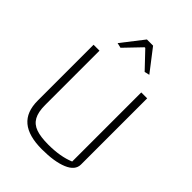

<svg xmlns="http://www.w3.org/2000/svg" viewBox="-244 -958 1079 1079"><g transform="rotate(45 296.0 -418.0)"><path d="M171 -714 273 -845H322L423 -714L393 -707L300 -805H295L201 -707ZM82 -168V-612H129V-180Q129 -124 146.5 -92.5Q164 -61 201 -48Q238 -35 299 -35Q395 -35 461 -63V-612H508V-86Q508 -40 449.5 -15.5Q391 9 292 9Q186 9 134 -34.5Q82 -78 82 -168Z"/></g></svg>

Font: Athiti Light
Style: Regular
Weight: 300
Designer: CadsonDemak Team
Foundry: CadsonDemak
Version: Version 1.032